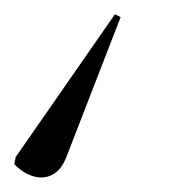

<svg xmlns="http://www.w3.org/2000/svg" viewBox="-91 -48 238 269"><path d="M70 -28 -69 172 -71 182C-48 206 -13 211 2 172L78 -24Z"/></svg>

Font: Noto Serif Display Light
Style: Italic
Weight: 300
Italic angle: -12°
Designer: Monotype Design Team
Foundry: Monotype Imaging Inc.
Version: Version 2.009